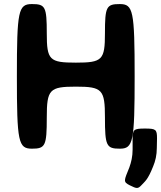

<svg xmlns="http://www.w3.org/2000/svg" viewBox="-20 -731 792 944"><path d="M642 -356C642 -678 635 -711 569 -711C503 -711 496 -698 496 -567C496 -436 483 -423 353 -423C223 -423 210 -436 210 -567C210 -698 203 -711 137 -711C70 -711 63 -678 63 -356C63 -33 70 0 137 0C203 0 210 -14 210 -153C210 -291 223 -305 353 -305C483 -305 496 -291 496 -153C496 -14 503 0 569 0C635 0 642 -33 642 -356ZM618 180C652 197 658 198 675 180C693 160 706 155 733 87C744 61 751 31 751 -3L752 -51C752 -95 746 -99 692 -99C638 -99 632 -94 632 -48V4C632 39 625 67 616 92C590 157 584 163 618 180Z"/></svg>

Font: Asimov Print
Style: A
Weight: 500
Designer: Google
Version: Version 2.000980: 2014